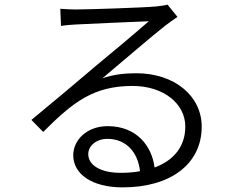

<svg xmlns="http://www.w3.org/2000/svg" viewBox="-20 -770 1040 831"><path d="M586 -29C560 -24 531 -22 501 -22C419 -22 362 -53 362 -103C362 -140 398 -169 445 -169C526 -169 577 -111 586 -29ZM241 -732 244 -658C265 -661 286 -663 308 -664C360 -667 571 -676 624 -678C573 -633 444 -525 388 -479C331 -430 201 -321 116 -251L167 -199C297 -329 385 -398 554 -398C687 -398 782 -322 782 -222C782 -137 733 -76 649 -45C637 -139 571 -224 446 -224C356 -224 297 -164 297 -98C297 -18 376 41 511 41C718 41 853 -60 853 -222C853 -355 735 -453 570 -453C522 -453 471 -448 423 -431C503 -498 645 -620 694 -658C712 -672 731 -685 748 -697L705 -750C695 -747 683 -745 655 -742C603 -737 361 -729 309 -729C290 -729 263 -730 241 -732Z"/></svg>

Font: Noto Sans KR DemiLight
Style: Regular
Weight: 350
Designer: Ryoko NISHIZUKA 西塚涼子 (kana, bopomofo & ideographs); Paul D. Hunt (Latin, Greek & Cyrillic); Sandoll Communications 산돌커뮤니
Foundry: Adobe
Version: Version 2.004;hotconv 1.0.118;makeotfexe 2.5.65603